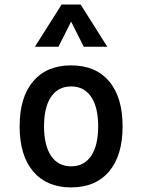

<svg xmlns="http://www.w3.org/2000/svg" viewBox="-20 -815 626 845"><path d="M293 9.8Q185.5 9.8 126 -60.5Q66.4 -130.9 66.4 -258.8Q66.4 -387.2 126 -457.3Q185.5 -527.3 293 -527.3Q400.9 -527.3 460.2 -457.3Q519.5 -387.2 519.5 -258.8Q519.5 -130.9 460.2 -60.5Q400.9 9.8 293 9.8ZM293 -83Q350.1 -83 381.1 -128.9Q412.1 -174.8 412.1 -258.8Q412.1 -343.3 381.1 -388.9Q350.1 -434.6 293 -434.6Q235.8 -434.6 204.8 -388.9Q173.8 -343.3 173.8 -258.8Q173.8 -174.8 204.8 -128.9Q235.8 -83 293 -83ZM133.8 -609.4 251 -794.9H335L452.1 -609.4H348.6L288.1 -729.5H297.9L237.3 -609.4Z"/></svg>

Font: Cascadia Code PL
Style: Regular
Weight: 400
Monospace: yes
Designer: Aaron Bell
Foundry: Saja Typeworks
Version: Version 2102.003